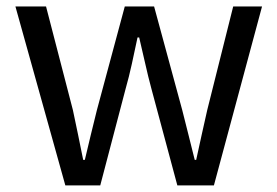

<svg xmlns="http://www.w3.org/2000/svg" viewBox="-20 -563 842 583"><path d="M178.4 0 26.8 -543.4H119.8L201.3 -229Q209.5 -189.7 217.3 -152.8Q225 -116 232.6 -77.5H237.6Q246.9 -116 255.6 -153Q264.3 -190 274.3 -229L358.9 -543.4H447.9L533.3 -229Q543.3 -189.7 552.5 -152.8Q561.7 -116 571.3 -77.5H575.7Q583.9 -116 592.2 -152.8Q600.4 -189.7 609.3 -229L688.1 -543.4H775.7L629.5 0H518.5L440 -292.6Q429.5 -331.4 421 -369.8Q412.5 -408.1 402.6 -449.3H397.6Q388.8 -408.1 380.4 -369.2Q371.9 -330.2 360.9 -291.4L284.4 0Z"/></svg>

Font: Shanggu Sans SC VF
Style: Regular
Weight: 250
Designer: GuiWonder
Version: Version 1.021